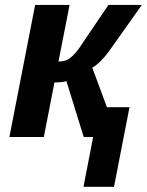

<svg xmlns="http://www.w3.org/2000/svg" viewBox="-20 -548 587 768"><path d="M498 -119.1 436 199.2H314L352.5 0H314.9L245.6 -223.6Q231 -218.3 197.8 -218.3L155.3 0H17.6L120.6 -528.3H258.3L213.9 -301.8Q235.8 -302.7 246.8 -307.6Q257.8 -312.5 270 -324.2Q275.9 -329.6 283 -337.6Q290 -345.7 297.4 -356.4L413.6 -528.3H547.4L415.5 -342.3Q380.4 -294.9 349.1 -277.3L407.7 -119.1Z"/></svg>

Font: Arimo
Style: Bold Italic
Weight: 700
Italic angle: -12°
Designer: Steve Matteson
Foundry: Monotype Imaging Inc.
Version: Version 1.33